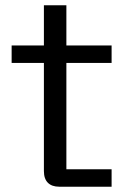

<svg xmlns="http://www.w3.org/2000/svg" viewBox="-20 -706 473 726"><path d="M146 -59V-468H24V-534H146V-686H231V-534H402V-468H231V-66H402V0H204Q176 0 161 -15Q146 -30 146 -59Z"/></svg>

Font: Mozilla Text BETA
Style: Regular
Weight: 400
Designer: Studio DRAMA
Foundry: Studio DRAMA
Version: Version 0.100